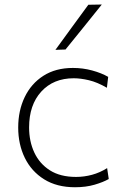

<svg xmlns="http://www.w3.org/2000/svg" viewBox="-20 -798 540 828"><path d="M303.5 9.5Q225 9.5 170.2 -24.8Q115.5 -59 87 -117.2Q58.5 -175.5 58.5 -248Q58.5 -321 86.5 -379.2Q114.5 -437.5 167.2 -471.2Q220 -505 294.5 -505Q337.5 -505 377.8 -494Q418 -483 446.5 -466.5L441 -419.5Q399.5 -443.5 363.5 -452Q327.5 -460.5 298 -460.5Q210.5 -460.5 158 -403Q105.5 -345.5 105.5 -248.5Q105.5 -188.5 128 -140.2Q150.5 -92 195.2 -63.5Q240 -35 308 -35Q342.5 -35 376.8 -44.2Q411 -53.5 442 -73L449 -26Q425.5 -12.5 388 -1.5Q350.5 9.5 303.5 9.5ZM219 -583Q254.5 -632 290.2 -680.8Q326 -729.5 361 -777.5L419 -778.5Q379.5 -729 340.5 -680.8Q301.5 -632.5 262.5 -584.5Z"/></svg>

Font: Commissioner ExtraLight
Style: Regular
Weight: 200
Designer: Kostas Bartsokas
Foundry: Kostas Bartsokas
Version: Version 1.000; ttfautohint (v1.8.3)